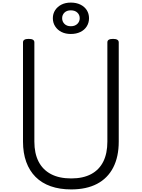

<svg xmlns="http://www.w3.org/2000/svg" viewBox="-20 -1447 1097 1486"><path d="M531 19Q442 19 372.5 -5.5Q303 -30 255.5 -77.5Q208 -125 183 -194Q158 -263 158 -351V-1119Q158 -1133 169 -1139.5Q180 -1146 202 -1146Q224 -1146 235 -1139.5Q246 -1133 246 -1119V-351Q246 -260 278.5 -196.5Q311 -133 374.5 -99.5Q438 -66 531 -66Q623 -66 685.5 -99.5Q748 -133 779.5 -196.5Q811 -260 811 -351V-1119Q811 -1133 822 -1139.5Q833 -1146 855 -1146Q899 -1146 899 -1119V-351Q899 -233 856 -150Q813 -67 731 -24Q649 19 531 19ZM528 -1184Q487 -1184 456 -1199.5Q425 -1215 407 -1243Q389 -1271 389 -1306Q389 -1341 407 -1368.5Q425 -1396 456 -1411.5Q487 -1427 528 -1427Q570 -1427 602 -1411.5Q634 -1396 651.5 -1368.5Q669 -1341 669 -1306Q669 -1271 651.5 -1243Q634 -1215 602 -1199.5Q570 -1184 528 -1184ZM528 -1244Q560 -1244 578.5 -1262Q597 -1280 597 -1306Q597 -1332 578.5 -1349.5Q560 -1367 528 -1367Q497 -1367 479 -1349.5Q461 -1332 461 -1306Q461 -1280 479 -1262Q497 -1244 528 -1244Z"/></svg>

Font: Playwrite BR
Style: Regular
Weight: 400
Designer: Veronika Burian, José Scaglione
Foundry: TypeTogether
Version: Version 1.002